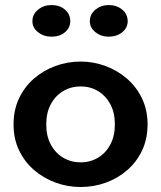

<svg xmlns="http://www.w3.org/2000/svg" viewBox="-20 -727 639 761"><path d="M299.4 14.2Q247.6 14.2 199.8 -3.4Q152 -21 114.5 -53.5Q77.1 -86 55.4 -131.5Q33.7 -177 33.7 -234Q33.7 -291 55.4 -337Q77.1 -383 114.5 -415.5Q152 -448 199.8 -465.5Q247.6 -483 299.4 -483Q350.2 -483 397.7 -465.5Q445.3 -448 483 -415.5Q520.7 -383 542.8 -337Q564.9 -291 564.9 -234Q564.9 -177 543.6 -131.5Q522.3 -86 485.3 -53.5Q448.4 -21 400.4 -3.4Q352.5 14.2 299.4 14.2ZM299.4 -83.5Q337.6 -83.5 368.3 -101.8Q398.9 -120.1 417.1 -153.7Q435.3 -187.4 435.3 -234Q435.3 -280.6 417.1 -314.3Q398.9 -347.9 368.3 -366.2Q337.6 -384.5 299.4 -384.5Q261.9 -384.5 230.8 -366.2Q199.7 -347.9 181.5 -314.3Q163.3 -280.6 163.3 -234Q163.3 -187.4 181.5 -153.7Q199.7 -120.1 230.8 -101.8Q261.9 -83.5 299.4 -83.5ZM410.4 -581.6Q380.7 -581.6 358.4 -599.2Q336.1 -616.8 336.1 -643Q336.1 -670.8 358.4 -688.9Q380.7 -707 410.4 -707Q442.6 -707 464.4 -688.9Q486.1 -670.8 486.1 -643Q486.1 -616.8 464.4 -599.2Q442.6 -581.6 410.4 -581.6ZM184.1 -581.6Q153.6 -581.6 131.1 -599.2Q108.5 -616.8 108.5 -643Q108.5 -670.8 131.1 -688.9Q153.6 -707 184.1 -707Q216.5 -707 237.5 -688.9Q258.5 -670.8 258.5 -643Q258.5 -616.8 237.5 -599.2Q216.5 -581.6 184.1 -581.6Z"/></svg>

Font: BioRhyme ExtraBold
Style: Regular
Weight: 800
Designer: Aoife Mooney
Foundry: Aoife Mooney Type
Version: Version 1.600;gftools[0.9.33]